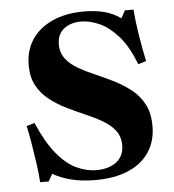

<svg xmlns="http://www.w3.org/2000/svg" viewBox="-51 -727 709 784"><g transform="rotate(-5 304.0 -335.0)"><path d="M208 -555Q208 -520 227 -495.5Q246 -471 277.5 -453Q309 -435 346.5 -419Q384 -403 421.5 -384Q459 -365 490.5 -340Q522 -315 541 -278.5Q560 -242 560 -190Q560 -128 530 -83Q500 -38 444 -14Q388 10 309 10Q254 10 210.5 -1Q167 -12 135 -31L118 -1H83Q81 -35 75 -77.5Q69 -120 62 -161.5Q55 -203 48 -234L81 -244Q116 -163 154.5 -116Q193 -69 234.5 -49.5Q276 -30 317 -30Q350 -30 375.5 -40.5Q401 -51 415.5 -71.5Q430 -92 430 -122Q430 -158 411 -182.5Q392 -207 360.5 -225.5Q329 -244 291.5 -260Q254 -276 216.5 -294.5Q179 -313 147.5 -337.5Q116 -362 97 -396.5Q78 -431 78 -481Q78 -541 107.5 -585.5Q137 -630 192 -655Q247 -680 323 -680Q365 -680 402 -671Q439 -662 472 -639L489 -670H524Q528 -619 537.5 -561Q547 -503 557 -456L524 -446Q495 -522 457 -564Q419 -606 380 -623Q341 -640 306 -640Q263 -640 235.5 -618Q208 -596 208 -555Z"/></g></svg>

Font: Brygada 1918
Style: Bold
Weight: 700
Designer: Mateusz Machalski | Borys Kosmynka | Przemek Hoffer
Foundry: NIEPODLEGLA 2018
Version: Version 3.006